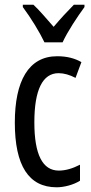

<svg xmlns="http://www.w3.org/2000/svg" viewBox="-20 -786 387 816"><path d="M169 -606H246C267 -652 309 -715 339 -756V-766H294C260 -731 242 -712 208 -672C178 -706 147 -743 122 -766H77V-756C112 -709 148 -650 169 -606ZM221 10C251 10 292 0 320 -18V-86C289 -70 259 -61 230 -61C161 -61 126 -129 126 -266C126 -404 161 -475 229 -475C252 -475 276 -468 301 -455L326 -522C298 -538 265 -547 223 -547C101 -547 43 -441 43 -265C43 -82 102 10 221 10Z"/></svg>

Font: Noto Sans Thai Looped ExtraCondensed
Style: Regular
Weight: 400
Width: 2
Designer: Sasikarn Vongin, Ben Mitchell
Foundry: The Fontpad Ltd
Version: Version 1.001